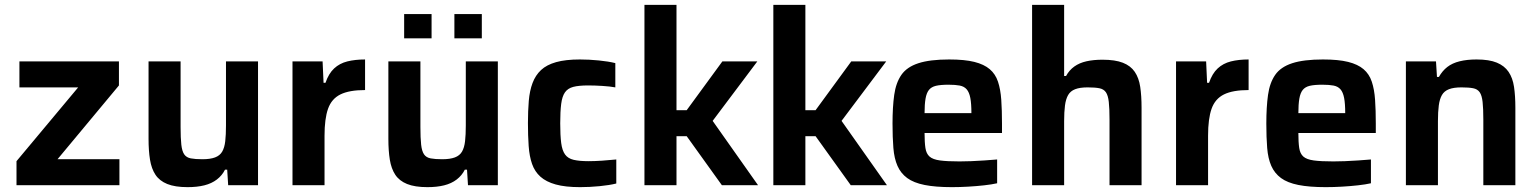

<svg xmlns="http://www.w3.org/2000/svg" viewBox="-20 -763 6334 791"><path d="M48 0V-99L302 -403H60V-510H470V-411L217 -107H472V0Z M753 8Q701 8 669 -5Q637 -18 620.5 -43Q604 -68 598 -105Q592 -142 592 -191V-510H724V-240Q724 -194 727 -167Q730 -140 739 -127Q748 -114 766 -110.5Q784 -107 814 -107Q846 -107 866 -114.5Q886 -122 895.5 -138.5Q905 -155 908 -181.5Q911 -208 911 -246V-510H1043V0H920L916 -64H907Q895 -40 873.5 -23.5Q852 -7 822 0.5Q792 8 753 8Z M1185 0V-510H1309L1313 -422H1321Q1334 -460 1356.5 -481Q1379 -502 1411 -510Q1443 -518 1484 -518V-392Q1419 -392 1382.5 -374Q1346 -356 1331.5 -315Q1317 -274 1317 -204V0Z M1741 8Q1689 8 1657 -5Q1625 -18 1608.5 -43Q1592 -68 1586 -105Q1580 -142 1580 -191V-510H1712V-240Q1712 -194 1715 -167Q1718 -140 1727 -127Q1736 -114 1754 -110.5Q1772 -107 1802 -107Q1834 -107 1854 -114.5Q1874 -122 1883.5 -138.5Q1893 -155 1896 -181.5Q1899 -208 1899 -246V-510H2031V0H1908L1904 -64H1895Q1883 -40 1861.5 -23.5Q1840 -7 1810 0.5Q1780 8 1741 8ZM1645 -605V-705H1758V-605ZM1852 -605V-705H1965V-605Z M2370 8Q2309 8 2269.5 -3Q2230 -14 2206.5 -35Q2183 -56 2172 -87.5Q2161 -119 2158 -161.5Q2155 -204 2155 -256Q2155 -306 2158.5 -347.5Q2162 -389 2174 -421Q2186 -453 2209 -474.5Q2232 -496 2271 -507Q2310 -518 2369 -518Q2407 -518 2447 -514Q2487 -510 2515 -503V-403Q2494 -407 2462 -409Q2430 -411 2403 -411Q2364 -411 2341.5 -405Q2319 -399 2307.5 -382.5Q2296 -366 2292 -335Q2288 -304 2288 -255Q2288 -205 2292 -174Q2296 -143 2308 -126.5Q2320 -110 2343.5 -104.5Q2367 -99 2405 -99Q2429 -99 2459.5 -101Q2490 -103 2519 -106V-7Q2491 0 2450 4Q2409 8 2370 8Z M2635 0V-743H2767V-309H2809L2956 -510H3100L2916 -265L3103 0H2954L2809 -202H2767V0Z M3166 0V-743H3298V-309H3340L3487 -510H3631L3447 -265L3634 0H3485L3340 -202H3298V0Z M3902 8Q3834 8 3789 -1Q3744 -10 3717.5 -29.5Q3691 -49 3677.5 -79.5Q3664 -110 3660.5 -153.5Q3657 -197 3657 -254Q3657 -322 3664 -372Q3671 -422 3693.5 -454.5Q3716 -487 3763.5 -502.5Q3811 -518 3890 -518Q3954 -518 3994 -508Q4034 -498 4057.5 -478Q4081 -458 4091.5 -426.5Q4102 -395 4105 -352Q4108 -309 4108 -254V-215H3789Q3789 -177 3792.5 -153.5Q3796 -130 3809.5 -118Q3823 -106 3852.5 -102Q3882 -98 3933 -98Q3954 -98 3980.5 -99Q4007 -100 4035.5 -102Q4064 -104 4088 -106V-8Q4066 -3 4034.5 0.5Q4003 4 3968.5 6Q3934 8 3902 8ZM3982 -281V-297Q3982 -336 3977.5 -359.5Q3973 -383 3962.5 -395Q3952 -407 3934 -410.5Q3916 -414 3888 -414Q3855 -414 3836 -409.5Q3817 -405 3807 -392.5Q3797 -380 3793 -356.5Q3789 -333 3789 -297H4000Z M4232 0V-743H4364V-450H4372Q4385 -474 4406 -489Q4427 -504 4456 -510.5Q4485 -517 4522 -517Q4574 -517 4606 -504.5Q4638 -492 4655 -467Q4672 -442 4677.5 -405Q4683 -368 4683 -319V0H4551V-270Q4551 -316 4548 -343Q4545 -370 4536 -383Q4527 -396 4509 -399.5Q4491 -403 4461 -403Q4429 -403 4409.5 -395.5Q4390 -388 4380.5 -371.5Q4371 -355 4367.5 -328.5Q4364 -302 4364 -264V0Z M4825 0V-510H4949L4953 -422H4961Q4974 -460 4996.5 -481Q5019 -502 5051 -510Q5083 -518 5124 -518V-392Q5059 -392 5022.5 -374Q4986 -356 4971.5 -315Q4957 -274 4957 -204V0Z M5442 8Q5374 8 5329 -1Q5284 -10 5257.5 -29.5Q5231 -49 5217.5 -79.5Q5204 -110 5200.5 -153.5Q5197 -197 5197 -254Q5197 -322 5204 -372Q5211 -422 5233.5 -454.5Q5256 -487 5303.5 -502.5Q5351 -518 5430 -518Q5494 -518 5534 -508Q5574 -498 5597.5 -478Q5621 -458 5631.5 -426.5Q5642 -395 5645 -352Q5648 -309 5648 -254V-215H5329Q5329 -177 5332.5 -153.5Q5336 -130 5349.5 -118Q5363 -106 5392.5 -102Q5422 -98 5473 -98Q5494 -98 5520.5 -99Q5547 -100 5575.5 -102Q5604 -104 5628 -106V-8Q5606 -3 5574.5 0.5Q5543 4 5508.5 6Q5474 8 5442 8ZM5522 -281V-297Q5522 -336 5517.5 -359.5Q5513 -383 5502.5 -395Q5492 -407 5474 -410.5Q5456 -414 5428 -414Q5395 -414 5376 -409.5Q5357 -405 5347 -392.5Q5337 -380 5333 -356.5Q5329 -333 5329 -297H5540Z M5772 0V-510H5896L5900 -446H5908Q5922 -471 5942.5 -487Q5963 -503 5993.5 -510.5Q6024 -518 6063 -518Q6115 -518 6146.5 -505Q6178 -492 6195 -467Q6212 -442 6217.5 -405Q6223 -368 6223 -319V0H6091V-270Q6091 -316 6088 -343Q6085 -370 6076 -383Q6067 -396 6049 -399.5Q6031 -403 6001 -403Q5969 -403 5949.5 -395.5Q5930 -388 5920.5 -371.5Q5911 -355 5907.5 -328.5Q5904 -302 5904 -264V0Z"/></svg>

Font: Saira Thin SemiBold
Style: Regular
Weight: 600
Version: Version 1.101